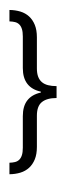

<svg xmlns="http://www.w3.org/2000/svg" viewBox="-20 -929 409 1220"><path d="M125 -190.9Q125 -254.9 154.1 -291.7Q183.1 -328.6 239.3 -340.8V-346.7Q183.1 -358.9 154.1 -396Q125 -433.1 125 -496.6V-697.3Q125 -726.6 119.1 -744.9Q113.3 -763.2 102.3 -773.9Q91.3 -784.7 75.4 -788.6Q59.6 -792.5 40 -793V-865.7Q77.6 -865.2 109.6 -855.5Q141.6 -845.7 164.8 -824.5Q188 -803.2 201.2 -770.8Q214.4 -738.3 214.4 -691.9V-494.1Q214.4 -463.4 222.4 -441.9Q230.5 -420.4 246.3 -407Q262.2 -393.6 285.6 -387.7Q309.1 -381.8 339.4 -381.8V-306.2Q278.3 -306.2 246.3 -280.5Q214.4 -254.9 214.4 -193.8V4.4Q214.4 50.8 201.2 83.3Q188 115.7 164.8 137Q141.6 158.2 109.6 168Q77.6 177.7 40 178.2V105Q59.6 104.5 75.4 100.6Q91.3 96.7 102.3 85.9Q113.3 75.2 119.1 56.9Q125 38.6 125 9.3ZM220.2 -780.3ZM215.3 -908.7ZM239.3 -65.9ZM250 271Z"/></svg>

Font: Noto Sans Malayalam UI
Style: Regular
Weight: 400
Designer: Monotype Design team
Foundry: Monotype Imaging Inc.
Version: Version 1.03